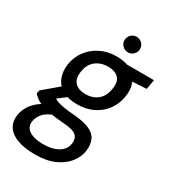

<svg xmlns="http://www.w3.org/2000/svg" viewBox="-251 -816 1052 1167"><g transform="rotate(30 274.5 -232.5)"><path d="M180 232Q109 232 59 214.5Q9 197 -15 162Q-39 127 -31 75Q-26 45 -9 16Q8 -13 40 -38.5Q72 -64 120 -83L173 -39Q116 -19 93 8.5Q70 36 66 64Q61 93 75.5 113Q90 133 120.5 143Q151 153 193 153Q256 153 296.5 129Q337 105 343 63Q349 27 327.5 5.5Q306 -16 236 -20Q180 -24 141 -31Q102 -38 76 -47.5Q50 -57 33 -69.5Q16 -82 5 -95L9 -118L127 -218L207 -191L76 -91L105 -140Q115 -132 125 -125Q135 -118 151 -113Q167 -108 195 -103Q223 -98 270 -95Q340 -89 379.5 -70.5Q419 -52 432.5 -19.5Q446 13 440 59Q433 104 401.5 143.5Q370 183 315 207.5Q260 232 180 232ZM248 -160Q186 -160 145.5 -184Q105 -208 89 -249Q73 -290 80 -342Q88 -396 119.5 -439Q151 -482 201 -507.5Q251 -533 314 -533Q378 -533 417.5 -509Q457 -485 473.5 -444Q490 -403 482 -352Q474 -297 443.5 -253.5Q413 -210 363.5 -185Q314 -160 248 -160ZM262 -239Q314 -239 348 -267.5Q382 -296 390 -350Q399 -402 374.5 -427.5Q350 -453 300 -453Q250 -453 214.5 -425.5Q179 -398 171 -343Q163 -292 188 -265.5Q213 -239 262 -239ZM385 -443 375 -521H582L570 -453ZM359 -588Q337 -588 321 -604Q305 -620 305 -642Q305 -665 321 -681Q337 -697 359 -697Q382 -697 398 -681Q414 -665 414 -642Q414 -620 398 -604Q382 -588 359 -588Z"/></g></svg>

Font: DM Sans 10pt Medium
Style: Italic
Weight: 500
Italic angle: -10°
Version: Version 4.004;gftools[0.9.30]